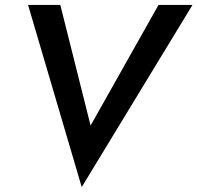

<svg xmlns="http://www.w3.org/2000/svg" viewBox="-20 -720 802 780"><path d="M348 -210 225 -700H94L312 40L762 -700H624Z"/></svg>

Font: Jost* 500 Medium Italic
Style: Italic
Weight: 500
Italic angle: -10°
Version: Version 3.200; ttfautohint (v0.97) -l 8 -r 50 -G 200 -x 14 -